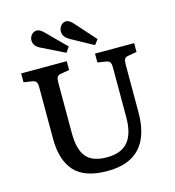

<svg xmlns="http://www.w3.org/2000/svg" viewBox="-134 -1049 1070 1175"><g transform="rotate(-15 401.0 -461.5)"><path d="M402 14Q258 14 194 -57Q130 -128 130 -263V-588Q130 -613 123.5 -623Q117 -633 96 -636L45 -644V-700H334V-644L280 -635Q262 -632 256 -621.5Q250 -611 250 -585V-268Q250 -163 289.5 -115.5Q329 -68 420 -68Q512 -68 554.5 -119.5Q597 -171 597 -273V-588Q597 -613 590.5 -623Q584 -633 563 -636L513 -644V-700H761V-644L708 -635Q689 -632 683 -622Q677 -612 677 -584V-285Q677 14 402 14ZM527 -750 390 -825Q370 -836 358 -850Q346 -864 346 -885Q346 -903 358.5 -920Q371 -937 393 -937Q412 -937 435 -912L551 -782ZM346 -750 204 -820Q183 -829 170.5 -843.5Q158 -858 158 -879Q158 -898 171.5 -913.5Q185 -929 205 -929Q224 -929 248 -905L369 -784Z"/></g></svg>

Font: Literata Medium
Style: Regular
Weight: 500
Designer: Latin by Veronika Burian and Jose Scaglione. Greek by Irene Vlachou. Cyrillic by Vera Evstafieva.
Foundry: TypeTogether
Version: Version 3.103; ttfautohint (v1.8.4.7-5d5b);gftools[0.9.29]